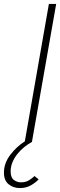

<svg xmlns="http://www.w3.org/2000/svg" viewBox="-38 -720 305 974"><path d="M63 234Q29.5 234 5.8 214.8Q-18 195.5 -18 156Q-18 108 13.8 66Q45.5 24 88 -3L210 -700H247L124 0Q104.5 10.5 85.2 26Q66 41.5 50.5 60.8Q35 80 25.5 102.5Q16 125 16 150Q16 180.5 32.2 192.8Q48.5 205 68 205Q93.5 205 110.8 193.5Q128 182 137 173L158 190Q142.5 206.5 118.5 220.2Q94.5 234 63 234Z"/></svg>

Font: Overpass Thin
Style: Italic
Weight: 250
Italic angle: -10°
Designer: Delve Withrington, Dave Bailey, Thomas Jockin
Foundry: Delve Fonts LLC
Version: Version 4.000